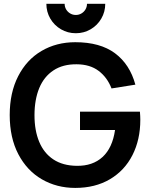

<svg xmlns="http://www.w3.org/2000/svg" viewBox="-20 -952 772 988"><path d="M370.1 -781Q328.7 -781 293.9 -801.2Q259.1 -821.5 238.8 -856.3Q218.6 -891.1 218.6 -932.5H312.6Q312.6 -916.7 320.3 -903.6Q328.1 -890.5 341.2 -882.8Q354.2 -875 370.1 -875Q386 -875 399.1 -882.8Q412.2 -890.5 419.9 -903.6Q427.6 -916.7 427.6 -932.5H521.6Q521.6 -891.1 501.3 -856.3Q481.1 -821.5 446.3 -801.2Q411.5 -781 370.1 -781ZM367.2 15Q272.2 15 195.5 -29.3Q118.8 -73.7 74.4 -158.4Q30 -243.1 30 -360Q30 -475.2 73.6 -560.1Q117.2 -645 193.8 -689.9Q270.5 -734.8 367.2 -734.8Q495.4 -734.8 571.8 -677.9Q648.2 -620.9 676.6 -516.4L553.9 -496.9Q531.9 -553.8 487.5 -587.3Q443.1 -620.8 374.7 -621.2Q303.8 -622 255.1 -589.8Q206.4 -557.7 182 -498.8Q157.7 -439.8 157.5 -360Q157.3 -280.7 181.8 -222.1Q206.2 -163.5 254.8 -131.5Q303.3 -99.5 374.7 -98.7Q456.8 -97.4 507.8 -144.2Q558.7 -191.1 572 -283H391.7V-377.5H700Q701.1 -367.1 701.5 -354.6Q702 -342.1 702 -335.3Q702 -233.3 661.6 -153.8Q621.2 -74.2 545.5 -29.6Q469.8 15 367.2 15Z"/></svg>

Font: Hauora
Style: Regular
Weight: 400
Designer: Wayne Shih
Foundry: WCYS
Version: Version 1.001